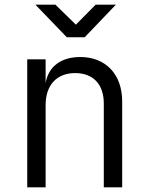

<svg xmlns="http://www.w3.org/2000/svg" viewBox="-20 -805 640 825"><path d="M478 -785H391L306 -699L218 -785H132L267 -645H344ZM325 -560C242 -560 188 -519 176 -448V-550H97V0H176V-353C176 -441 225 -491 303 -491C379 -491 426 -444 426 -360V0H505V-369C505 -486 434 -560 325 -560Z"/></svg>

Font: Tekne LDO Light
Style: Regular
Weight: 300
Monospace: yes
Designer: Alessio Laiso, Mario Rullo, Paolo Rosset
Foundry: Alessio Laiso
Version: Version 1.000;hotconv 1.0.109;makeotfexe 2.5.65596